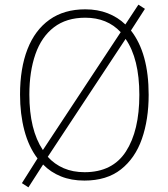

<svg xmlns="http://www.w3.org/2000/svg" viewBox="-20 -765 719 824"><path d="M618 -358Q618 -252 589 -169Q560 -86 499 -38Q438 10 342 10Q286 10 241.5 -8Q197 -26 165 -59L102 39L74 21L141 -85Q103 -135 84.5 -205.5Q66 -276 66 -359Q66 -472 98 -554Q130 -636 192.5 -680.5Q255 -725 346 -725Q399 -725 442.5 -708Q486 -691 518 -660L574 -745L602 -727L542 -634Q618 -537 618 -358ZM106 -359Q106 -208 164 -121L498 -627Q440 -689 346 -689Q265 -689 211.5 -648Q158 -607 132 -532.5Q106 -458 106 -359ZM578 -358Q578 -513 519 -598L185 -92Q214 -60 253.5 -43Q293 -26 343 -26Q463 -26 520.5 -115Q578 -204 578 -358Z"/></svg>

Font: Noto Sans Khmer SemiCondensed ExtraLight
Style: Regular
Weight: 200
Width: 4
Designer: Danh Hong and the Monotype Design Team
Foundry: Monotype Imaging Inc.
Version: Version 2.004; ttfautohint (v1.8.4.7-5d5b)